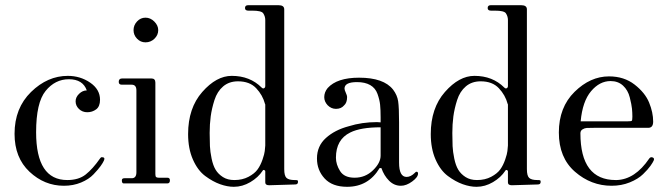

<svg xmlns="http://www.w3.org/2000/svg" viewBox="-20 -706 2573 739"><path d="M226 9Q151 9 93.5 -45Q36 -99 36 -191Q36 -290 99.5 -352Q163 -414 241 -414Q289 -414 327 -388Q365 -362 365 -322Q365 -296 350 -285Q335 -274 316 -274Q297 -274 284 -286.5Q271 -299 271 -316Q271 -332 284.5 -345Q298 -358 314 -358Q299 -401 245 -401Q192 -401 155.5 -356Q119 -311 119 -197Q119 -13 239 -13Q283 -13 310 -34.5Q337 -56 365 -96Q368 -101 372 -101Q386 -101 380 -88Q376 -79 367 -66.5Q358 -54 340 -35Q322 -16 292 -3.5Q262 9 226 9Z M540 -543Q521 -543 507.5 -557Q494 -571 494 -590Q494 -609 507.5 -623.5Q521 -638 540 -638Q559 -638 574 -623Q589 -608 589 -590Q589 -571 574.5 -557Q560 -543 540 -543ZM456 0Q449 0 449 -12Q449 -20 459 -20H487Q505 -20 505 -43V-358Q505 -380 487 -380H449Q437 -380 437 -391Q437 -404 450 -404H563Q578 -404 578 -388V-36Q578 -27 581 -24.5Q584 -22 591 -22H624Q634 -22 634 -12Q634 0 624 0Z M880 13Q855 13 827 3Q799 -7 770 -28.5Q741 -50 722.5 -92Q704 -134 704 -190Q704 -290 758.5 -352Q813 -414 872 -414Q942 -414 987 -369Q992 -364 996.5 -366.5Q1001 -369 1001 -375V-629Q1001 -643 993 -655Q986 -665 951 -665H936Q923 -665 923 -675Q923 -686 935 -686H1052Q1074 -686 1074 -670V-55Q1074 -29 1083 -21Q1092 -13 1114 -13Q1123 -13 1125 -12Q1127 -11 1127 -6Q1127 4 1116 4L1016 7Q1001 7 1001 -4V-46Q1001 -50 997 -51.5Q993 -53 991 -49Q974 -23 943.5 -5Q913 13 880 13ZM882 -13Q913 -13 936.5 -25.5Q960 -38 971.5 -54Q983 -70 990.5 -92Q998 -114 999 -124.5Q1000 -135 1001 -146V-304L1000 -306Q991 -340 966 -366.5Q941 -393 896 -393Q862 -393 839 -373.5Q816 -354 805.5 -321Q795 -288 791 -258Q787 -228 787 -194Q787 -165 788 -143.5Q789 -122 794.5 -95.5Q800 -69 810 -52.5Q820 -36 838 -24.5Q856 -13 882 -13Z M1316 13Q1259 13 1229.5 -19Q1200 -51 1200 -96Q1200 -144 1234.5 -175Q1269 -206 1322 -220Q1373 -236 1431 -236L1445 -235V-254Q1445 -284 1443 -303Q1441 -322 1433 -344.5Q1425 -367 1405 -378.5Q1385 -390 1354 -390Q1306 -390 1306 -365Q1306 -360 1311 -349Q1316 -338 1316 -333Q1316 -310 1304 -300Q1293 -287 1273 -287Q1255 -287 1241 -301Q1228 -315 1228 -332Q1228 -351 1241 -367Q1277 -407 1362 -407Q1457 -407 1493 -361Q1509 -340 1512.5 -316Q1516 -292 1516 -235V-80Q1516 -25 1545 -25Q1561 -25 1577 -41Q1578 -42 1579 -43Q1581 -45 1583 -45Q1589 -45 1589 -38Q1589 -24 1566.5 -7.5Q1544 9 1523 9Q1497 9 1477.5 -10.5Q1458 -30 1448 -59H1441Q1398 13 1316 13ZM1345 -22Q1386 -22 1415.5 -50.5Q1445 -79 1445 -107V-216Q1368 -216 1328 -196Q1273 -169 1273 -99Q1273 -73 1289 -47.5Q1305 -22 1345 -22Z M1814 13Q1789 13 1761 3Q1733 -7 1704 -28.5Q1675 -50 1656.5 -92Q1638 -134 1638 -190Q1638 -290 1692.5 -352Q1747 -414 1806 -414Q1876 -414 1921 -369Q1926 -364 1930.5 -366.5Q1935 -369 1935 -375V-629Q1935 -643 1927 -655Q1920 -665 1885 -665H1870Q1857 -665 1857 -675Q1857 -686 1869 -686H1986Q2008 -686 2008 -670V-55Q2008 -29 2017 -21Q2026 -13 2048 -13Q2057 -13 2059 -12Q2061 -11 2061 -6Q2061 4 2050 4L1950 7Q1935 7 1935 -4V-46Q1935 -50 1931 -51.5Q1927 -53 1925 -49Q1908 -23 1877.5 -5Q1847 13 1814 13ZM1816 -13Q1847 -13 1870.5 -25.5Q1894 -38 1905.5 -54Q1917 -70 1924.5 -92Q1932 -114 1933 -124.5Q1934 -135 1935 -146V-304L1934 -306Q1925 -340 1900 -366.5Q1875 -393 1830 -393Q1796 -393 1773 -373.5Q1750 -354 1739.5 -321Q1729 -288 1725 -258Q1721 -228 1721 -194Q1721 -165 1722 -143.5Q1723 -122 1728.5 -95.5Q1734 -69 1744 -52.5Q1754 -36 1772 -24.5Q1790 -13 1816 -13Z M2334 9Q2255 9 2193 -45Q2131 -99 2131 -196Q2131 -293 2191.5 -352.5Q2252 -412 2324 -412Q2382 -412 2422.5 -380.5Q2463 -349 2478.5 -311Q2494 -273 2494 -238Q2494 -214 2475 -214H2266Q2247 -214 2238.5 -213.5Q2230 -213 2222 -208Q2214 -203 2214 -193Q2214 -13 2350 -13H2353Q2424 -15 2479 -96Q2484 -103 2492 -100Q2500 -97 2496 -88Q2493 -81 2483.5 -67.5Q2474 -54 2455 -35.5Q2436 -17 2404 -4Q2372 9 2334 9ZM2215 -239H2394Q2409 -239 2411.5 -241Q2414 -243 2414 -257Q2414 -272 2412.5 -287.5Q2411 -303 2404 -331Q2397 -359 2378 -376.5Q2359 -394 2330 -394Q2288 -394 2255 -355Q2222 -316 2215 -239Z"/></svg>

Font: HK Venetian
Style: Regular
Weight: 400
Designer: Alfredo Marco Pradil
Foundry: Alfredo Marco Pradil
Version: Version 1.000;PS 001.000;hotconv 1.0.88;makeotf.lib2.5.64775